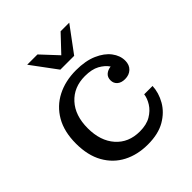

<svg xmlns="http://www.w3.org/2000/svg" viewBox="-201 -852 991 991"><g transform="rotate(-45 295.0 -356.0)"><path d="M261 -583 158 -722H233L317 -632L402 -722H465L362 -583ZM308 10Q232 10 173.5 -20.5Q115 -51 81.5 -110.5Q48 -170 48 -256Q48 -343 82.5 -402.5Q117 -462 177.5 -493Q238 -524 316 -524Q385 -524 433 -503Q481 -482 506 -449Q531 -416 531 -379Q531 -348 512 -330Q493 -312 463 -312Q436 -312 420.5 -325.5Q405 -339 405 -361Q405 -383 419 -395.5Q433 -408 456 -411Q439 -436 408 -453Q377 -470 327 -470Q246 -470 196.5 -416Q147 -362 147 -269Q147 -177 195.5 -122Q244 -67 326 -67Q375 -67 407 -86Q439 -105 456.5 -133Q474 -161 477 -187H538Q536 -139 510 -93.5Q484 -48 434 -19Q384 10 308 10Z"/></g></svg>

Font: Montagu Slab 16pt
Style: Regular
Weight: 400
Designer: Florian Karsten
Foundry: Florian Karsten
Version: Version 1.000; ttfautohint (v1.8.3)